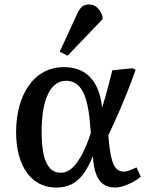

<svg xmlns="http://www.w3.org/2000/svg" viewBox="-20 -824 679 858"><path d="M232 14Q175 14 134.5 -17Q94 -48 73 -104Q52 -160 52 -234Q52 -297 66.5 -349.5Q81 -402 108.5 -441.5Q136 -481 176 -502.5Q216 -524 266 -524Q301 -524 330 -513.5Q359 -503 380.5 -481.5Q402 -460 416.5 -426Q431 -392 436 -345H437Q445 -370 452.5 -397Q460 -424 467.5 -453Q475 -482 482 -510L573 -519L586 -512Q569 -463 548.5 -412Q528 -361 506.5 -312Q485 -263 464 -219L467 -188Q472 -139 480 -110.5Q488 -82 501 -69.5Q514 -57 535 -57Q544 -57 560 -63Q576 -69 590 -76L609 -34Q592 -20 572 -9.5Q552 1 532 7.5Q512 14 493 14Q464 14 442.5 -0.5Q421 -15 409.5 -46Q398 -77 395 -124H394Q375 -77 352 -46Q329 -15 300 -0.5Q271 14 232 14ZM252 -52Q278 -52 300.5 -71.5Q323 -91 344.5 -130Q366 -169 386 -230L383 -263Q378 -333 365 -377Q352 -421 330 -442Q308 -463 276 -463Q249 -463 228.5 -447.5Q208 -432 194 -402.5Q180 -373 173 -330.5Q166 -288 166 -235Q166 -172 175.5 -131.5Q185 -91 204 -71.5Q223 -52 252 -52ZM282 -575 247 -593 323 -758Q334 -783 346 -793.5Q358 -804 377 -804Q399 -804 413.5 -791Q428 -778 438 -752V-738Z"/></svg>

Font: Literata 18pt Medium
Style: Italic
Weight: 500
Italic angle: -2°
Designer: Latin by Veronika Burian and Jose Scaglione. Greek by Irene Vlachou. Cyrillic by Vera Evstafieva
Foundry: TypeTogether
Version: Version 3.103;gftools[0.9.29]